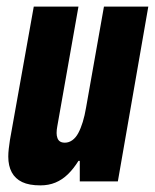

<svg xmlns="http://www.w3.org/2000/svg" viewBox="-20 -548 468 580"><path d="M102 12Q68 12 47 2Q26 -8 15.5 -27.5Q5 -47 5 -75Q5 -86 6.5 -99Q8 -112 10 -125L82 -528H217L153 -166Q152 -161 151.5 -156Q151 -151 151 -146Q151 -138 153.5 -131Q156 -124 161.5 -120.5Q167 -117 176 -117Q188 -117 198.5 -124.5Q209 -132 216.5 -146Q224 -160 230 -179.5Q236 -199 240 -223L294 -528H428L336 0H221V-62H217Q202 -38 185 -21.5Q168 -5 147.5 3.5Q127 12 102 12Z"/></svg>

Font: Archivo ExtraCondensed ExtraBold
Style: Italic
Weight: 800
Width: 2
Italic angle: -10°
Designer: Hector Gatti
Foundry: Omnibus-Type
Version: Version 2.001